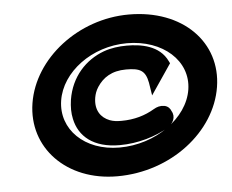

<svg xmlns="http://www.w3.org/2000/svg" viewBox="-41 -509 686 567"><g transform="rotate(-5 302.0 -225.5)"><path d="M285 11C445 11 580 -95 601 -226C622 -357 520 -462 360 -462C210 -462 75 -357 54 -226C33 -95 135 11 285 11ZM347 -378C454 -378 529 -310 516 -226C503 -142 406 -73 299 -73C195 -73 126 -142 139 -226C152 -310 243 -378 347 -378ZM169 -169C180 -117 222 -80 300 -80C356 -80 408 -97 444 -118C462 -129 472 -149 461 -167C459 -173 453 -182 441 -184C429 -186 419 -183 409 -177C382 -161 350 -151 311 -151C298 -151 288 -152 277 -156C251 -166 234 -189 240 -226C242 -237 245 -246 252 -257C269 -283 295 -301 338 -301C379 -301 395 -293 402 -256L408 -218L469 -308L466 -314C443 -363 387 -371 346 -371C323 -371 299 -368 277 -360C223 -340 179 -294 168 -226C165 -205 165 -187 169 -169Z"/></g></svg>

Font: Charger Pro
Style: BlkExtObl
Weight: 900
Designer: Jasper
Foundry: Cannot Into Space Fonts
Version: Version 1.09